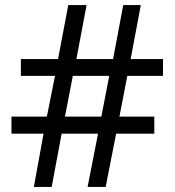

<svg xmlns="http://www.w3.org/2000/svg" viewBox="-20 -734 686 754"><path d="M480 -436 449 -276H586V-209H436L395 0H324L365 -209H222L183 0H113L151 -209H25V-276H164L196 -436H62V-502H208L248 -714H320L280 -502H424L464 -714H533L493 -502H620V-436ZM235 -276H378L409 -436H266Z"/></svg>

Font: Noto Sans Kharoshthi
Style: Regular
Weight: 400
Designer: Monotype Design Team
Foundry: Monotype Imaging Inc.
Version: Version 2.004; ttfautohint (v1.8.4.7-5d5b)